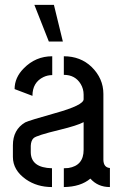

<svg xmlns="http://www.w3.org/2000/svg" viewBox="-20 -758 497 777"><path d="M119.1 -738.3H198.2L234.4 -589.8H177.7ZM32.2 -123Q32.2 -69.3 85 -32.2Q129.9 -1 190.4 -1V-77.1Q105.5 -79.1 104.5 -141.6V-168Q105.5 -189.5 116.2 -199.2Q127.9 -210 220.7 -232.4Q293 -250 318.4 -263.7V-151.4Q318.4 -87.9 256.8 -78.1Q247.1 -77.1 238.3 -77.1V-1Q306.6 -2 345.7 -35.2Q376 -1 424.8 -1V-78.1Q399.4 -80.1 398.4 -110.4V-377.9Q398.4 -440.4 350.6 -487.3Q305.7 -530.3 238.3 -530.3V-455.1Q284.2 -455.1 306.6 -418Q318.4 -398.4 318.4 -375V-356.4Q318.4 -332 202.1 -299.8Q97.7 -270.5 82 -262.7Q32.2 -233.4 32.2 -169.9ZM39.1 -397.5 111.3 -370.1Q111.3 -424.8 156.2 -446.3Q172.9 -454.1 191.4 -454.1V-530.3Q124 -530.3 76.2 -481.4Q39.1 -444.3 39.1 -397.5Z"/></svg>

Font: Post No Bills Jaffna SemiBold
Style: Regular
Weight: 600
Designer: Kosala Senevirathne, Siva Puranthara, Lasantha Premarathna, Tharique Azeez
Foundry: Mooniak
Version: Version 1.220 ; ttfautohint (v1.6)